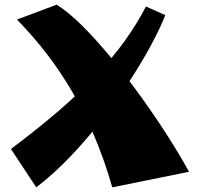

<svg xmlns="http://www.w3.org/2000/svg" viewBox="-20 -787 860 826"><path d="M136 19 27 -146Q143 -233 234 -311.5Q325 -390 395 -464.5Q465 -539 517 -611.5Q569 -684 608 -759L691 -722Q672 -672 634 -600.5Q596 -529 542.5 -446Q489 -363 424 -278.5Q359 -194 286 -117Q213 -40 136 19ZM463 19Q429 -102 376.5 -223.5Q324 -345 245.5 -465Q167 -585 53 -703L224 -767Q276 -734 337 -673Q398 -612 462 -533.5Q526 -455 587.5 -369.5Q649 -284 702 -201Q755 -118 793 -48Z"/></svg>

Font: Marhey Light
Style: Regular
Weight: 300
Designer: Nur Syamsi & Bustanul Arifin
Foundry: Namelatype
Version: Version 1.000